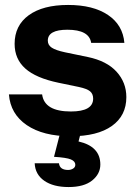

<svg xmlns="http://www.w3.org/2000/svg" viewBox="-20 -540 544 775"><path d="M266 10Q154 10 88 -35Q22 -80 16 -159H150Q159 -90 266 -90Q356 -90 356 -142Q356 -161 343.5 -171.5Q331 -182 298 -189L216 -206Q125 -225 82 -263.5Q39 -302 39 -363Q39 -437 96 -478.5Q153 -520 255 -520Q356 -520 416 -479.5Q476 -439 482 -367H348Q340 -420 252 -420Q173 -420 173 -376Q173 -358 189 -347.5Q205 -337 242 -329L334 -310Q411 -294 450.5 -250.5Q490 -207 490 -148Q490 -73 431.5 -31.5Q373 10 266 10ZM257 215Q195 215 158.5 189.5Q122 164 120 119H218Q221 146 255 146Q266 146 275 140.5Q284 135 284 125Q284 111 266 103.5Q248 96 198 93L225 -12H308L297 31Q385 51 385 124Q385 162 352 188.5Q319 215 257 215Z"/></svg>

Font: Instrument Sans
Style: Bold
Weight: 700
Designer: Rodrigo Fuenzalida
Foundry: fragTYPE
Version: Version 1.000; ttfautohint (v1.8.4.7-5d5b);gftools[0.9.28]